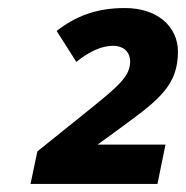

<svg xmlns="http://www.w3.org/2000/svg" viewBox="-20 -873 463 478"><path d="M56 -415H372L392 -513H223L286 -559C375 -624 423 -661 423 -744C423 -807 372 -853 291 -853C220 -853 169 -833 121 -796L170 -719C204 -746 234 -759 262 -759C285 -759 304 -746 304 -719C304 -682 270 -655 206 -603L73 -496Z"/></svg>

Font: Noto Sans
Style: Bold Italic
Weight: 700
Italic angle: -12°
Designer: Monotype Design Team
Foundry: Monotype Imaging Inc.
Version: Version 2.013